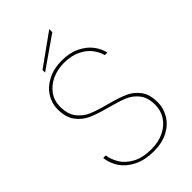

<svg xmlns="http://www.w3.org/2000/svg" viewBox="-264 -970 1065 1065"><g transform="rotate(-45 268.0 -438.0)"><path d="M278 7Q211 7 161.5 -17Q112 -41 85 -80.5Q58 -120 53 -166H73Q78 -131 98.5 -96Q119 -61 163.5 -36Q208 -11 278 -11Q334 -11 377 -32.5Q420 -54 443 -90Q466 -126 466 -170Q466 -227 440 -260.5Q414 -294 375.5 -310Q337 -326 272 -343Q204 -361 163 -379Q122 -397 93.5 -434.5Q65 -472 65 -536Q65 -582 90.5 -622.5Q116 -663 163.5 -687Q211 -711 272 -711Q334 -711 379 -689Q424 -667 449.5 -633.5Q475 -600 483 -563H463Q456 -592 434 -622Q412 -652 371 -672.5Q330 -693 272 -693Q221 -693 178.5 -673.5Q136 -654 110.5 -618.5Q85 -583 85 -536Q85 -478 111.5 -443.5Q138 -409 177 -392.5Q216 -376 281 -359Q349 -341 389.5 -323.5Q430 -306 458 -269.5Q486 -233 486 -170Q486 -126 462.5 -85Q439 -44 392 -18.5Q345 7 278 7ZM347 -859 160 -729V-749L347 -883Z"/></g></svg>

Font: Fz Poppins Thin
Style: Regular
Weight: 100
Designer: Ninad Kale (Devanagari), Jonny Pinhorn (Latin)
Foundry: Indian Type Foundry
Version: Vit hóa bi Vntype.Com & FontZin.Com